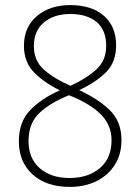

<svg xmlns="http://www.w3.org/2000/svg" viewBox="-20 -722 551 754"><path d="M256 -702Q340 -702 388 -660Q436 -618 436 -544Q436 -478 396.5 -438.5Q357 -399 291 -368Q365 -334 411 -289.5Q457 -245 457 -172Q457 -115 430.5 -74Q404 -33 358.5 -10.5Q313 12 254 12Q162 12 108 -37Q54 -86 54 -167Q54 -244 99.5 -290.5Q145 -337 215 -367Q156 -396 115 -436.5Q74 -477 74 -542Q74 -616 125 -659Q176 -702 256 -702ZM256 -667Q192 -667 152.5 -634Q113 -601 113 -541Q113 -484 152 -449Q191 -414 257 -385Q318 -413 357.5 -448.5Q397 -484 397 -542Q397 -604 359.5 -635.5Q322 -667 256 -667ZM92 -168Q92 -100 136 -61.5Q180 -23 253 -23Q327 -23 372.5 -62Q418 -101 418 -171Q418 -227 381.5 -267Q345 -307 273 -339L251 -348Q180 -320 136 -279.5Q92 -239 92 -168Z"/></svg>

Font: Noto Sans Kannada SemiCondensed ExtraLight
Style: Regular
Weight: 200
Width: 4
Designer: Jelle Bosma - Monotype Design Team
Foundry: Monotype Imaging Inc.
Version: Version 2.005; ttfautohint (v1.8.4.7-5d5b)